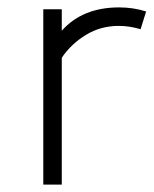

<svg xmlns="http://www.w3.org/2000/svg" viewBox="-20 -513 417 519"><path d="M97 -488H147V-430Q203 -493 302 -493Q340 -493 375 -482L360 -434Q330 -443 301 -443Q252 -443 212 -418.5Q172 -394 147 -357V-14H97Z"/></svg>

Font: Leon Sans
Style: Light
Weight: 300
Designer: Jongmin Kim
Version: Version 1.2